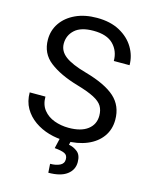

<svg xmlns="http://www.w3.org/2000/svg" viewBox="-135 -806 864 1105"><g transform="rotate(15 297.0 -254.0)"><path d="M461.4 -179.7Q461.4 -212.9 447.3 -236.3Q433.1 -259.8 396.5 -278.8Q359.9 -297.9 292.5 -317.4Q187 -348.1 124.5 -396.5Q62 -444.8 62 -527.3Q62 -582.5 92 -626.2Q122.1 -669.9 176.5 -695.3Q231 -720.7 303.7 -720.7Q383.8 -720.7 439.7 -690.2Q495.6 -659.7 524.9 -610.6Q554.2 -561.5 554.2 -505.9H460.4Q460.4 -565.4 421.9 -604.5Q383.3 -643.6 303.7 -643.6Q228.5 -643.6 192.4 -610.6Q156.2 -577.6 156.2 -528.3Q156.2 -483.9 195.6 -453.9Q234.9 -423.8 322.8 -399.4Q443.8 -365.2 500 -314.5Q556.2 -263.7 556.2 -180.7Q556.2 -123 525.4 -80.1Q494.6 -37.1 439 -13.7Q383.3 9.8 308.1 9.8Q258.8 9.8 211.2 -3.9Q163.6 -17.6 124.8 -44.9Q85.9 -72.3 62.7 -112.5Q39.6 -152.8 39.6 -206.1H133.3Q133.3 -157.7 158 -127Q182.6 -96.2 222.7 -81.5Q262.7 -66.9 308.1 -66.9Q381.8 -66.9 421.6 -97.4Q461.4 -127.9 461.4 -179.7ZM276.9 0.5H341.8L335.9 26.4Q364.3 31.2 387.5 49.8Q410.6 68.4 410.6 110.8Q410.6 156.7 373 184.8Q335.4 212.9 262.7 212.9L259.3 160.6Q293 160.6 316.7 149.4Q340.3 138.2 340.3 112.3Q340.3 87.9 321.5 78.9Q302.7 69.8 261.7 66.4Z"/></g></svg>

Font: Vazirmatn RD UI FD
Style: Regular
Weight: 400
Designer: Saber Rastikerdar
Foundry: Saber Rastikerdar
Version: Version 33.003